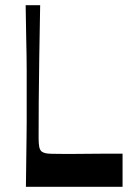

<svg xmlns="http://www.w3.org/2000/svg" viewBox="-20 -721 512 741"><path d="M453 0H80Q81 -72 81.5 -118Q82 -164 82.5 -194.5Q83 -225 83 -247.5Q83 -270 83 -293.5Q83 -317 83 -350Q83 -383 83 -406.5Q83 -430 83 -453Q83 -476 82.5 -506Q82 -536 81 -582.5Q80 -629 79 -701H135Q133 -590 131.5 -497.5Q130 -405 129.5 -328.5Q129 -252 129 -189Q129 -166 131.5 -154Q134 -142 141 -136Q147 -132 154.5 -130Q162 -128 178 -127.5Q194 -127 221 -127Q242 -127 269.5 -127Q297 -127 328 -127.5Q359 -128 391 -128Q423 -128 453 -128Z"/></svg>

Font: Ojuju SemiBold
Style: Regular
Weight: 600
Designer: Chisaokwu Joboson, Mirko Velimirovic
Foundry: Udi Foundry
Version: Version 1.000